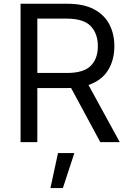

<svg xmlns="http://www.w3.org/2000/svg" viewBox="-20 -747 679 1009"><path d="M609.4 0H507.1L353.7 -284.4Q344.8 -284.1 176.1 -284.1V0H88.1V-727.3H333.8Q419 -727.3 473.7 -698.3Q528.4 -669.4 554.7 -619Q581 -568.5 581 -504.3Q581 -431.8 547.8 -378Q514.6 -324.2 445 -300.4ZM332.4 -363.6Q419.7 -363.6 457 -401.3Q494.3 -438.9 494.3 -504.3Q494.3 -570 456.9 -609.6Q419.4 -649.1 331 -649.1H176.1V-363.6ZM310.4 241.5H245L284.8 57.5H370.7Z"/></svg>

Font: Linik Sans
Style: Regular
Weight: 400
Designer: Rasmus Andersson (font), Marc Monis (original base), Kil Hyung-jin (Pretendard portions), Cristiano Sobral (main changes
Foundry: rsms
Version: Version 3.018;May 31, 2022;FontCreator 14.0.0.2814 64-bit; t